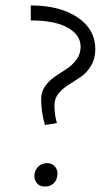

<svg xmlns="http://www.w3.org/2000/svg" viewBox="-20 -680 405 705"><path d="M93 -605V-660Q200 -660 265 -616Q330 -572 330 -500Q330 -465 314.5 -439Q299 -413 277 -398Q255 -383 233 -369.5Q211 -356 195.5 -337.5Q180 -319 180 -294Q180 -258 189 -228L145 -221Q131 -270 131 -315Q131 -343 146 -364Q161 -385 182 -399Q203 -413 224.5 -427Q246 -441 261 -461.5Q276 -482 276 -508Q276 -552 228.5 -578.5Q181 -605 93 -605ZM145 5Q125 5 114.5 -8.5Q104 -22 107 -42Q110 -59 122.5 -70Q135 -81 153 -81Q172 -81 183 -67Q194 -53 190 -33Q188 -16 175.5 -5.5Q163 5 145 5Z"/></svg>

Font: EauTestText Semilight
Style: Italic
Weight: 300
Italic angle: -12°
Designer: Christian Thalmann (Catharsis Fonts)
Version: Version 0.001;PS 000.001;hotconv 1.0.88;makeotf.lib2.5.64775